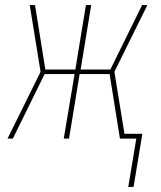

<svg xmlns="http://www.w3.org/2000/svg" viewBox="-20 -550 640 762"><path d="M489 192 521 0H456L415 -256H296L254 0H233L276 -256H157L31 0H10L141 -265L98 -530H119L160 -274H279L321 -530H342L300 -274H418L544 -530H565L434 -265L474 -19H545L510 192Z"/></svg>

Font: Iosevka Curly Thin Extended
Style: Italic
Weight: 100
Width: 7
Italic angle: -9°
Monospace: yes
Designer: Belleve Invis
Foundry: Belleve Invis
Version: Version 11.1.0; ttfautohint (v1.8.3)